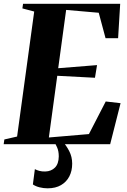

<svg xmlns="http://www.w3.org/2000/svg" viewBox="-38 -763 673 1016"><path d="M-18.5 0 -15 -25 52.5 -40.5 143 -702 80.5 -718.5 84 -743H598L587 -561H520.5L484.5 -695.5L312 -710.5L270 -402L475.5 -418.5L464.5 -351.5L265 -362L220.5 -35.5L432.5 -53.5L521.5 -226L600 -217L545 0ZM272.5 -16.5 293 -14.5Q312 5.5 328 36Q344 66.5 344 103Q344 141 329 170.2Q314 199.5 285 216.5Q256 233.5 214 233.5Q192 233.5 171.2 228.2Q150.5 223 136 213L146.5 132Q156.5 137.5 170.2 141.2Q184 145 202 144.5Q233 143.5 252.8 123.8Q272.5 104 273 64.5Q273 36.5 264 16.5Q255 -3.5 247.5 -14.5Z"/></svg>

Font: Merriweather 120pt ExtraBold
Style: Italic
Weight: 800
Italic angle: -7.8°
Version: Version 2.101